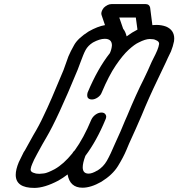

<svg xmlns="http://www.w3.org/2000/svg" viewBox="-20 -920 873 940"><path d="M173 -69Q179 -69 195.5 -71Q212 -73 248 -92Q292 -117 334 -169Q338 -177 346 -184Q390 -245 427 -334Q434 -349 448 -359Q462 -369 477 -369Q491 -369 497 -359Q500 -354 500 -349Q500 -342 496 -334Q453 -230 398 -157Q385 -122 385 -101Q385 -70 414 -70Q431 -70 456 -85H457Q486 -103 503 -132.5Q520 -162 545 -221Q572 -279 592 -329L603 -354Q646 -458 685 -535Q705 -576 723 -618Q746 -663 750 -674Q757 -691 759 -705V-706Q759 -718 742 -724Q734 -729 713 -729Q692 -729 659 -712Q639 -703 610 -676.5Q581 -650 547 -600Q513 -550 478 -467Q473 -453 458.5 -443Q444 -433 430 -433Q415 -433 409 -443Q407 -448 407 -454Q407 -460 409 -467Q458 -584 518 -660Q527 -680 528 -699Q527 -730 493 -730Q468 -730 435 -712Q411 -697 399 -675Q393 -664 387 -649Q381 -635 374.5 -616.5Q368 -598 360 -578Q261 -338 207 -247Q188 -215 167 -176L161 -165Q145 -136 138 -118Q132 -105 130 -92V-89Q130 -78 147 -73H148Q157 -69 173 -69ZM726 -797Q736 -798 746 -798Q771 -798 793 -790Q833 -773 833 -731Q833 -725 832 -718Q827 -693 817 -668Q810 -653 802 -637L792 -615Q772 -572 752 -531Q709 -442 673 -354Q647 -293 612 -217L599 -186Q584 -150 557.5 -107Q531 -64 476 -30Q425 -1 384 -1Q322 -1 311 -66Q289 -49 266 -36Q198 0 148 0Q57 0 57 -64Q57 -90 72 -126L96 -175L102 -184Q125 -226 143 -258Q172 -306 194 -354Q226 -419 291 -577L315 -644Q325 -668 343.5 -700.5Q362 -733 414 -766Q458 -791 494 -797L477 -847Q476 -850 476 -853Q476 -860 479 -867Q482 -874 488 -882Q507 -900 526 -900H693Q711 -900 715 -883Q722 -831 726 -797ZM583 -779Q594 -766 600 -742Q627 -762 653 -775L645 -834H564Z"/></svg>

Font: Bubblez Graffiti
Style: Italic
Weight: 400
Italic angle: -22.5°
Designer: GGBotNet
Foundry: GGBotNet
Version: 1.00